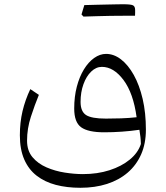

<svg xmlns="http://www.w3.org/2000/svg" viewBox="-20 -641 774 897"><path d="M661.6 -35.2Q661.6 -113.8 646.5 -178.7Q631.3 -243.7 605 -290.8Q578.6 -337.9 545.4 -363.5Q512.2 -389.2 475.6 -389.2Q446.8 -389.2 419.9 -370.1Q393.1 -351.1 372.1 -316.9Q351.1 -282.7 338.9 -236.1Q326.7 -189.5 326.7 -133.8Q326.7 -69.8 359.1 -46.4Q391.6 -22.9 466.8 -22.9Q507.3 -22.9 549.6 -25.9Q591.8 -28.8 631.3 -34.7Q634.3 -16.6 636 -1.7Q637.7 13.2 638.2 31.7Q625 72.8 586.4 104.5Q547.9 136.2 491.5 154.3Q435.1 172.4 367.2 172.4Q327.6 172.4 282.5 165.3Q237.3 158.2 197.3 140.9Q157.2 123.5 131.8 93.3Q106.4 63 106.4 16.1Q106.4 -40.5 124.3 -95.5Q142.1 -150.4 161.6 -197.8L121.6 -224.6Q97.7 -174.3 85.2 -121.6Q72.8 -68.8 72.8 -9.3Q72.8 57.1 93.3 104Q113.8 150.9 151.4 179.9Q189 209 240.7 222.7Q292.5 236.3 355.5 236.3Q423.8 236.3 480 218.3Q536.1 200.2 576.7 165.3Q617.2 130.4 639.4 80.1Q661.6 29.8 661.6 -35.2ZM618.2 -93.3Q583.5 -89.4 545.4 -88.1Q507.3 -86.9 474.6 -86.9Q407.7 -86.9 382.1 -103.5Q356.4 -120.1 356.4 -165Q356.4 -210.4 369.9 -247.6Q383.3 -284.7 406 -306.6Q428.7 -328.6 456.1 -328.6Q511.2 -328.6 557.1 -267.1Q603 -205.6 618.2 -93.3ZM561.5 -567.4Q577.1 -567.4 586.9 -567.4Q596.7 -567.4 602.3 -567.4Q607.9 -567.4 610.8 -567.4Q611.3 -573.7 611.3 -581.5Q611.3 -589.4 611.3 -594.2Q611.3 -611.3 601.1 -616.2Q590.8 -621.1 556.2 -621.1Q523.4 -613.8 490.7 -605.7Q458 -597.7 425.5 -589.6Q393.1 -581.5 360.8 -573.2Q363.3 -570.8 365.5 -568.4Q367.7 -565.9 370.1 -563.5Q400.4 -564.5 432.4 -565.4Q464.4 -566.4 496.8 -566.9Q529.3 -567.4 561.5 -567.4ZM370.1 -563.5Q401.4 -572.8 432.4 -582Q463.4 -591.3 494.4 -601.3Q525.4 -611.3 556.2 -621.1Q547.4 -621.1 528.3 -620.8Q509.3 -620.6 483.9 -619.9Q458.5 -619.1 429.9 -618.7Q401.4 -618.2 374 -617.2Q370.6 -606.4 367.4 -595.7Q364.3 -585 360.8 -573.2Q363.3 -570.8 365.5 -568.4Q367.7 -565.9 370.1 -563.5Z"/></svg>

Font: Pinar-VF
Style: Regular
Weight: 300
Designer: Amin Abedi
Version: Version 3.0